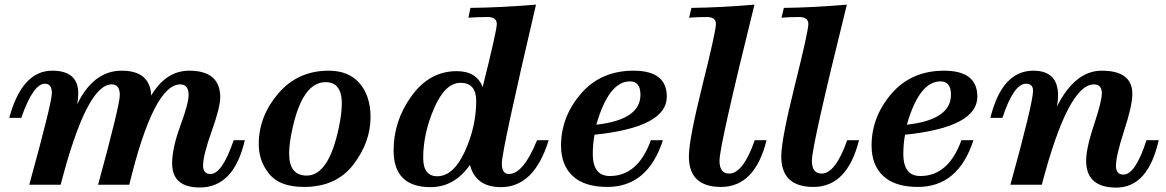

<svg xmlns="http://www.w3.org/2000/svg" viewBox="-20 -810 5112 842"><path d="M856.4 12.2Q734.9 12.2 734.9 -93.3Q734.9 -160.6 771 -258.8Q807.1 -356.9 807.1 -393.1Q807.1 -439.9 770.5 -439.9Q653.8 -439.9 546.9 0H410.2Q505.4 -348.6 505.4 -393.1Q505.4 -439.9 469.7 -439.9Q359.9 -439.9 246.1 0H108.4Q207.5 -359.9 207.5 -402.3Q207.5 -442.9 176.8 -442.9Q125.5 -442.9 73.2 -293H20.5Q76.7 -500 209 -500Q323.2 -500 323.2 -400.9Q323.2 -377 318.4 -352.5Q390.1 -500 513.7 -500Q638.2 -500 643.1 -391.1Q708 -500 809.6 -500Q945.8 -500 945.8 -383.3Q945.8 -339.4 908.2 -234.1Q870.6 -128.9 870.6 -84Q870.6 -46.9 903.3 -46.9Q954.1 -46.9 1004.9 -195.3H1053.7Q1005.9 12.2 856.4 12.2Z M1313 9.8Q1207 9.8 1160.9 -46.9Q1114.7 -103.5 1114.7 -177.2Q1114.7 -300.3 1200.4 -400.1Q1286.1 -500 1421.4 -500Q1509.8 -500 1557.4 -444.3Q1605 -388.7 1605 -296.4Q1605 -187 1530 -88.6Q1455.1 9.8 1313 9.8ZM1325.2 -40Q1420.9 -40 1465.3 -247.6Q1479 -312.5 1479 -356.4Q1479 -449.7 1407.7 -449.7Q1305.7 -449.7 1261.2 -240.2Q1248 -178.7 1248 -136.2Q1248 -40 1325.2 -40Z M2177.2 10.7Q2065.9 10.7 2041 -86.9Q1972.7 10.7 1868.2 10.7Q1706.1 10.7 1706.1 -150.4Q1706.1 -280.3 1784.9 -389.2Q1863.8 -498 1982.9 -498Q2069.8 -498 2096.7 -428.2Q2158.7 -676.3 2158.7 -704.6Q2158.7 -735.4 2117.7 -735.4Q2076.7 -735.4 2034.2 -732.4L2043 -775.4Q2176.3 -776.9 2330.6 -789.6Q2180.7 -148.9 2180.7 -93.8Q2180.7 -46.9 2211.9 -46.9Q2274.9 -46.9 2335.4 -195.3H2386.2Q2322.8 10.7 2177.2 10.7ZM1897.5 -37.1Q1968.8 -37.1 2018.6 -146Q2068.4 -254.9 2068.4 -367.2Q2068.4 -446.8 1999.5 -446.8Q1932.1 -446.8 1884 -335.9Q1835.9 -225.1 1835.9 -117.7Q1835.9 -37.1 1897.5 -37.1Z M2643.6 9.8Q2543 9.8 2491.7 -38.1Q2440.4 -85.9 2440.4 -171.4Q2440.4 -297.4 2527.3 -398.7Q2614.3 -500 2758.3 -500Q2904.3 -500 2904.3 -386.2Q2904.3 -252 2587.4 -219.2Q2579.6 -181.2 2579.6 -130.4Q2581.5 -38.1 2654.3 -38.1Q2777.8 -38.1 2834.5 -195.3H2887.2Q2820.8 9.8 2643.6 9.8ZM2595.2 -263.2Q2788.6 -284.7 2788.6 -394.5Q2788.6 -453.1 2742.7 -453.1Q2649.4 -453.1 2595.2 -263.2Z M3142.1 9.8Q3001 9.8 3001 -124Q3001 -197.8 3060.3 -435.5Q3119.6 -673.3 3119.6 -704.6Q3119.6 -735.4 3079.6 -735.4Q3039.1 -735.4 3002 -732.4L3012.2 -775.4Q3140.6 -776.9 3288.6 -789.6Q3135.3 -170.9 3135.3 -105.5Q3135.3 -48.8 3177.7 -48.8Q3238.8 -48.8 3290 -195.3H3341.8Q3290.5 9.8 3142.1 9.8Z M3547.4 9.8Q3406.2 9.8 3406.2 -124Q3406.2 -197.8 3465.6 -435.5Q3524.9 -673.3 3524.9 -704.6Q3524.9 -735.4 3484.9 -735.4Q3444.3 -735.4 3407.2 -732.4L3417.5 -775.4Q3545.9 -776.9 3693.8 -789.6Q3540.5 -170.9 3540.5 -105.5Q3540.5 -48.8 3583 -48.8Q3644 -48.8 3695.3 -195.3H3747.1Q3695.8 9.8 3547.4 9.8Z M4005.4 9.8Q3904.8 9.8 3853.5 -38.1Q3802.2 -85.9 3802.2 -171.4Q3802.2 -297.4 3889.2 -398.7Q3976.1 -500 4120.1 -500Q4266.1 -500 4266.1 -386.2Q4266.1 -252 3949.2 -219.2Q3941.4 -181.2 3941.4 -130.4Q3943.4 -38.1 4016.1 -38.1Q4139.6 -38.1 4196.3 -195.3H4249Q4182.6 9.8 4005.4 9.8ZM3957 -263.2Q4150.4 -284.7 4150.4 -394.5Q4150.4 -453.1 4104.5 -453.1Q4011.2 -453.1 3957 -263.2Z M4875.5 12.7Q4743.2 12.7 4743.2 -105Q4743.2 -160.2 4777.6 -262.9Q4812 -365.7 4812 -400.9Q4812 -439.9 4777.3 -439.9Q4664.1 -439.9 4548.8 0H4411.1Q4510.3 -358.9 4510.3 -412.1Q4510.3 -442.9 4479.5 -442.9Q4425.3 -442.9 4376 -293H4323.2Q4374 -500 4511.7 -500Q4620.1 -500 4620.1 -391.1Q4620.1 -368.2 4615.2 -342.8Q4694.3 -500 4811.5 -500Q4945.8 -500 4945.8 -397.9Q4945.8 -347.2 4909.9 -237.3Q4874 -127.4 4874 -82.5Q4874 -44.4 4906.7 -44.4Q4959.5 -44.4 5007.8 -195.3H5061.5Q5014.6 12.7 4875.5 12.7Z"/></svg>

Font: Munson
Style: Bold Italic
Weight: 700
Italic angle: -12°
Designer: Paul James MIller
Foundry: High-Logic / Made with FontCreator
Version: Version 2.10;May 5, 2019;FontCreator 11.5.0.2430 64-bit